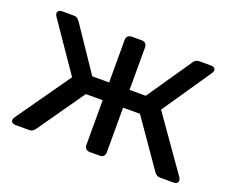

<svg xmlns="http://www.w3.org/2000/svg" viewBox="-90 -667 980 813"><g transform="rotate(20 399.5 -260.0)"><path d="M43 0Q34 0 28.5 -4Q23 -8 23 -16Q23 -21 28 -29L199 -272L48 -492Q46 -495 45 -498.5Q44 -502 44 -504Q44 -512 49.5 -516Q55 -520 64 -520H116Q126 -520 132 -516Q138 -512 143 -505L278 -305H354V-497Q354 -507 360.5 -513.5Q367 -520 377 -520H423Q434 -520 440 -513.5Q446 -507 446 -497V-305H519L656 -505Q660 -512 666.5 -516Q673 -520 682 -520H735Q744 -520 749.5 -516Q755 -512 755 -504Q755 -502 753.5 -498.5Q752 -495 750 -492L600 -272L771 -29Q775 -23 775 -16Q775 -8 770 -4Q765 0 755 0H695Q685 0 678.5 -4.5Q672 -9 668 -15L522 -225H446V-23Q446 -13 440 -6.5Q434 0 423 0H377Q367 0 360.5 -6.5Q354 -13 354 -23V-225H278L131 -15Q127 -9 120.5 -4.5Q114 0 104 0Z"/></g></svg>

Font: Rubik Light
Style: Regular
Weight: 400
Version: Version 2.101